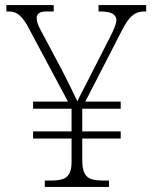

<svg xmlns="http://www.w3.org/2000/svg" viewBox="-20 -734 599 754"><path d="M156 0V-25H179Q206 -25 224 -30Q242 -35 251.5 -51Q261 -67 261 -96V-190H110V-218H261V-307H110V-335H247L85 -638Q67 -667 51.5 -678Q36 -689 14 -689H5V-714H191V-689H162Q124 -689 124 -663Q124 -653 128 -641.5Q132 -630 139 -617L220 -465Q236 -434 253 -400Q270 -366 284 -336Q288 -346 296.5 -362Q305 -378 315.5 -399Q326 -420 337 -441L412 -588Q423 -609 430 -627Q437 -645 437 -657Q436 -672 421.5 -680.5Q407 -689 371 -689H367V-714H554V-689H546Q518 -689 498.5 -672Q479 -655 458 -613L315 -335H454V-307H303V-218H454V-190H303V-105Q303 -71 312 -53.5Q321 -36 339.5 -30.5Q358 -25 386 -25H408V0Z"/></svg>

Font: Noto Serif Gujarati ExtraLight
Style: Regular
Weight: 250
Version: Version 2.102